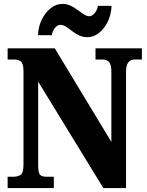

<svg xmlns="http://www.w3.org/2000/svg" viewBox="-20 -961 752 981"><path d="M19 0V-58H48Q72 -58 86 -68Q100 -78 100 -120V-598Q100 -637 86.5 -647Q73 -657 56 -657H19V-714H260L549 -236V-598Q549 -632 536.5 -644.5Q524 -657 507 -657H468V-714H705V-657H668Q648 -657 636 -643Q624 -629 624 -594V0H508L175 -544V-120Q175 -78 184.5 -68Q194 -58 217 -58H255V0ZM427 -771Q403 -771 383.5 -780.5Q364 -790 348 -802.5Q332 -815 317.5 -824.5Q303 -834 288 -834Q273 -834 260 -817.5Q247 -801 245 -781H174Q176 -826 194 -862Q212 -898 239.5 -919.5Q267 -941 299 -941Q322 -941 341.5 -931.5Q361 -922 377.5 -909.5Q394 -897 408.5 -887.5Q423 -878 437 -878Q450 -878 464 -894.5Q478 -911 480 -931H550Q548 -886 530.5 -850Q513 -814 485.5 -792.5Q458 -771 427 -771Z"/></svg>

Font: Noto Serif Hebrew Condensed Black
Style: Regular
Weight: 900
Width: 3
Designer: Monotype Design Team
Foundry: Monotype Imaging Inc.
Version: Version 2.004; ttfautohint (v1.8.4.7-5d5b)